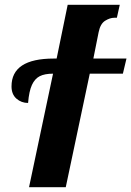

<svg xmlns="http://www.w3.org/2000/svg" viewBox="-20 -780 547 800"><path d="M201 -473Q166 -473 145.5 -462.5Q125 -452 113 -426Q101 -400 97 -351Q69 -351 48.5 -369Q28 -387 28 -420Q28 -536 204 -536H216L262 -760H479L467 -706H456Q438 -706 418 -693.5Q398 -681 391 -646L369 -536H507L492 -473H354L254 0H101Z"/></svg>

Font: Noto Serif CondExtraBold
Style: Italic
Weight: 800
Width: 3
Italic angle: -12°
Designer: Monotype Design Team
Foundry: Monotype Imaging Inc.
Version: Version 1.001